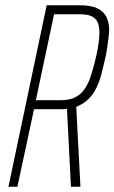

<svg xmlns="http://www.w3.org/2000/svg" viewBox="-20 -708 434 728"><path d="M12 0 157 -688H282Q327 -688 351 -675.5Q375 -663 384.5 -641.5Q394 -620 394 -593Q394 -587 392 -569.5Q390 -552 387 -531Q384 -510 380 -491Q373 -460 365.5 -430.5Q358 -401 346 -376Q334 -351 315.5 -332.5Q297 -314 269 -303L285 0H249L234 -295Q229 -294 223 -294Q217 -294 211 -294H109L46 0ZM116 -328H210Q244 -328 266 -339.5Q288 -351 302 -372Q316 -393 325.5 -423.5Q335 -454 344 -491Q350 -518 353.5 -541.5Q357 -565 357 -584Q357 -606 351 -621.5Q345 -637 329 -645.5Q313 -654 283 -654H185Z"/></svg>

Font: Saira ExtraCondensed Thin
Style: Italic
Weight: 250
Width: 2
Italic angle: -12°
Designer: Hector Gatti with collaboration of the Omnibus-Type team
Foundry: Omnibus-Type
Version: Version 1.101